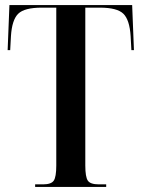

<svg xmlns="http://www.w3.org/2000/svg" viewBox="-20 -734 556 754"><path d="M118 0H397V-10H368Q335 -10 325 -24.5Q315 -39 315 -84V-704H372Q440 -704 464.5 -680Q489 -656 493 -592L496 -537H506L499 -714H17L10 -537H20L23 -592Q27 -656 51.5 -680Q76 -704 144 -704H201V-84Q201 -39 191 -24.5Q181 -10 149 -10H118Z"/></svg>

Font: Noto Serif Display Condensed Semi
Style: Regular
Weight: 600
Width: 3
Designer: Monotype Design Team
Foundry: Monotype Imaging Inc.
Version: Version 1.900